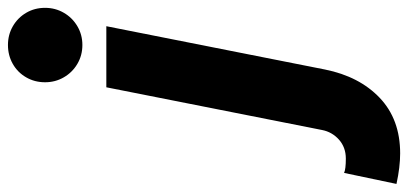

<svg xmlns="http://www.w3.org/2000/svg" viewBox="-413 -521 1031 485"><g transform="rotate(-90 102.5 -278.5)"><path d="M-119.6 207.5 -91.8 75.2Q-82 79.6 -55.7 79.6Q-27.3 79.6 -7.8 62.3Q11.7 44.9 16.6 19.5L124.5 -525.4H278.8L169.4 26.9Q151.9 113.8 97.7 165.3Q43.5 216.8 -42.5 216.8Q-77.1 216.8 -119.6 207.5ZM137.2 -680.2Q137.2 -706.5 149.7 -728Q162.1 -749.5 183.6 -761.7Q205.1 -773.9 231.4 -773.9Q257.3 -773.9 278.8 -761.5Q300.3 -749 312.7 -727.8Q325.2 -706.5 325.2 -680.2Q325.2 -654.3 312.7 -632.8Q300.3 -611.3 278.8 -598.6Q257.3 -585.9 231.4 -585.9Q205.1 -585.9 183.6 -598.6Q162.1 -611.3 149.7 -632.8Q137.2 -654.3 137.2 -680.2Z"/></g></svg>

Font: Reddit Sans Fudge ExBold Italic
Style: Regular
Weight: 800
Italic angle: -11.25°
Designer: Stephen Hutchings
Version: Version 1.013